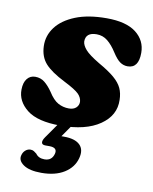

<svg xmlns="http://www.w3.org/2000/svg" viewBox="-81 -541 664 832"><g transform="rotate(10 251.0 -125.5)"><path d="M227 -66Q247.5 -66 258.8 -76.5Q270 -87 270 -102.5Q269 -121 253.8 -136.5Q238.5 -152 188 -177.5Q127.5 -208 101.2 -237.5Q75 -267 73.5 -313.5Q72 -359.5 100.2 -397Q128.5 -434.5 184.2 -457Q240 -479.5 321.5 -479.5Q407.5 -479.5 451 -445.8Q494.5 -412 494.5 -357.5Q494.5 -290 446 -290Q427.5 -290 412.2 -300.8Q397 -311.5 379 -339.5Q360 -369.5 339 -386.5Q318 -403.5 290.5 -403.5Q242.5 -403.5 242.5 -363.5Q243.5 -347 259.8 -328.2Q276 -309.5 322 -282Q367 -256.5 391.8 -235.2Q416.5 -214 426.8 -191.8Q437 -169.5 437.5 -141Q440 -72.5 377.5 -29.5Q315 13.5 203.5 13.5Q103 13.5 56.5 -23.2Q10 -60 11 -111.5Q11.5 -142.5 25 -159.2Q38.5 -176 60.5 -176Q84.5 -176 102 -162Q119.5 -148 136.5 -123.5Q157.5 -90 179.5 -78Q201.5 -66 227 -66ZM206.5 -9.5H263.5L216.5 58Q222 58 228 58Q276.5 58 298 79Q319.5 100 309 138.5Q298 180 258.5 204.8Q219 229.5 158 229.5Q105.5 229.5 79.2 211.5Q53 193.5 59.5 169.5Q63 155.5 73 147Q83 138.5 95 138.5Q104 138.5 110.2 142.5Q116.5 146.5 122.5 151.5Q135 169.5 161.5 169.5Q193.5 169.5 202 138Q209.5 109.5 172.5 109.5H155.5Q140 109.5 138.5 99.8Q137 90 147.5 75Z"/></g></svg>

Font: Fraunces 9pt S100
Style: Bold Italic
Weight: 700
Italic angle: -16°
Version: Version 1.000; ttfautohint (v1.8.3)